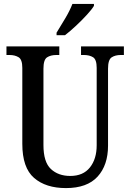

<svg xmlns="http://www.w3.org/2000/svg" viewBox="-20 -951 666 981"><path d="M317 10Q214 10 154 -42Q94 -94 94 -216V-604Q94 -647 75 -658.5Q56 -670 29 -670H13V-714H283V-670H268Q239 -670 220.5 -658Q202 -646 202 -600V-210Q202 -123 240 -87.5Q278 -52 339 -52Q405 -52 439.5 -95.5Q474 -139 474 -209V-604Q474 -647 455.5 -658.5Q437 -670 409 -670H394V-714H613V-670H597Q569 -670 550.5 -658Q532 -646 532 -600V-207Q532 -107 478.5 -48.5Q425 10 317 10ZM269 -784Q290 -818 313.5 -857.5Q337 -897 350 -931H460V-921Q450 -904 424.5 -876Q399 -848 368.5 -819.5Q338 -791 312 -771H269Z"/></svg>

Font: Noto Serif Armenian Condensed Medium
Style: Regular
Weight: 500
Width: 3
Designer: Monotype Design Team
Foundry: Monotype Imaging Inc.
Version: Version 2.008; ttfautohint (v1.8.4.7-5d5b)